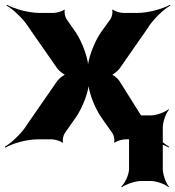

<svg xmlns="http://www.w3.org/2000/svg" viewBox="-80 -582 732 802"><path d="M235 -449 198 -502C192 -511 187 -533 191 -540L188 -542C183 -535 156 -528 144 -528H86C37 -528 -22 -546 -51 -562L-53 -559C-24 -543 21 -500 43 -463L160 -295C166 -287 188 -268 198 -268V-272C188 -272 166 -253 160 -245L36 -66C14 -28 -32 15 -60 31L-58 35C-30 18 30 0 78 0H136C148 0 175 7 180 14L184 12C179 5 185 -17 190 -25L235 -89C267 -134 292 -204 292 -243H288C288 -204 313 -134 345 -89L390 -25C395 -17 401 5 396 12L400 14C405 7 432 0 444 0H494C537 0 596 18 625 34L627 31C598 15 553 -28 531 -65L418 -245C413 -253 392 -272 382 -272V-268C392 -268 413 -287 419 -295L536 -463C558 -500 603 -543 632 -559L630 -562C601 -546 542 -528 494 -528H435C423 -528 397 -535 392 -542L388 -540C393 -533 387 -511 382 -503L343 -449C311 -403 286 -332 286 -293H290C290 -332 266 -404 235 -449ZM600 124V-50C600 -74 614 -111 626 -124L624 -126C611 -114 574 -100 550 -100H509C485 -100 445 -114 429 -126L426 -124C441 -111 459 -74 459 -50V124C459 148 441 185 426 198L429 200C445 188 485 174 509 174H550C574 174 611 188 624 200L626 198C614 185 600 148 600 124Z"/></svg>

Font: Asimov
Style: EdgeWide
Weight: 500
Designer: Google
Version: Version 2.000980: 2014